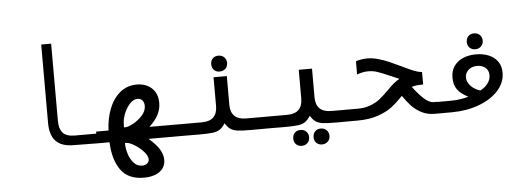

<svg xmlns="http://www.w3.org/2000/svg" viewBox="-58 -902 3716 1347"><g transform="rotate(-5 1800.0 -228.0)"><path d="M268.5 -172V-725H338.5V-180Q338.5 -126.5 363 -97.5Q387.5 -68.5 448 -68.5H601.5V0L430.5 -2Q348.5 -2.5 308.5 -45Q268.5 -87.5 268.5 -172Z M686.5 0H599V-83H686.5Q689.5 -164.5 716 -233.5Q742.5 -302.5 792.2 -344.8Q842 -387 912.5 -387Q953.5 -387 986.5 -370.5Q1019.5 -354 1038.8 -322.2Q1058 -290.5 1058 -246Q1058 -200.5 1036.8 -160.8Q1015.5 -121 974.5 -83.5L1201 -83V0H961Q1010.5 42 1034.2 79.8Q1058 117.5 1058 156Q1058 190.5 1039.8 215.8Q1021.5 241 987 254.8Q952.5 268.5 905.5 268.5Q794 268.5 742.2 194.5Q690.5 120.5 686.5 0ZM949.5 142.5Q949.5 118 922.5 88Q895.5 58 860 36.5Q824.5 15 804.5 15H793.5Q793.5 51.5 805.5 90.5Q817.5 129.5 841.5 156.2Q865.5 183 899.5 183Q922.5 183 936 171.5Q949.5 160 949.5 142.5ZM955 -233.5Q955 -256 942.8 -271.2Q930.5 -286.5 908.5 -286.5Q863.5 -286.5 824.5 -217.5Q809.5 -189.5 802.8 -161.8Q796 -134 796 -95.5H809Q826 -95.5 862.2 -115Q898.5 -134.5 926.8 -166Q955 -197.5 955 -233.5Z M1453 -188V-391H1546.5V-188Q1546.5 -137.5 1573.5 -110.2Q1600.5 -83 1657.5 -83H1801.5V0L1683 0.5Q1620 0.5 1589.2 -3.5Q1558.5 -7.5 1539.2 -20.5Q1520 -33.5 1502 -62.5Q1483 -33.5 1463.5 -20.5Q1444 -7.5 1412.8 -3.5Q1381.5 0.5 1318 0.5L1198.5 0V-83H1342.5Q1399.5 -83 1426.2 -110.2Q1453 -137.5 1453 -188ZM1444.5 -483Q1444.5 -508 1459.8 -523.5Q1475 -539 1499.5 -539Q1524.5 -539 1540.5 -523.2Q1556.5 -507.5 1556.5 -483Q1556.5 -458.5 1540.5 -442.8Q1524.5 -427 1499.5 -427Q1475 -427 1459.8 -442.5Q1444.5 -458 1444.5 -483Z M1972.5 86.5Q1972.5 61.5 1987.8 46Q2003 30.5 2027.5 30.5Q2052.5 30.5 2068.5 46.2Q2084.5 62 2084.5 86.5Q2084.5 111 2068.5 126.8Q2052.5 142.5 2027.5 142.5Q2003 142.5 1987.8 127Q1972.5 111.5 1972.5 86.5ZM2115.5 89Q2115.5 64 2130.8 48.5Q2146 33 2170.5 33Q2195.5 33 2211.5 48.8Q2227.5 64.5 2227.5 89Q2227.5 113.5 2211.5 129.2Q2195.5 145 2170.5 145Q2146 145 2130.8 129.5Q2115.5 114 2115.5 89ZM2053 -188V-391H2146.5V-188Q2146.5 -137.5 2173.5 -110.2Q2200.5 -83 2257.5 -83H2401.5V0L2283 0.5Q2220 0.5 2189.2 -3.5Q2158.5 -7.5 2139.2 -20.5Q2120 -33.5 2102 -62.5Q2083 -33.5 2063.5 -20.5Q2044 -7.5 2012.8 -3.5Q1981.5 0.5 1918 0.5L1798.5 0V-83H1942.5Q1999.5 -83 2026.2 -110.2Q2053 -137.5 2053 -188Z M2395 -83H2440.5Q2492 -83 2531.2 -98Q2570.5 -113 2597.5 -134.2Q2624.5 -155.5 2660.5 -191.5Q2687.5 -219 2707.5 -236.2Q2727.5 -253.5 2751 -266Q2730 -274.5 2682.5 -295.5Q2629.5 -318.5 2600 -328.2Q2570.5 -338 2538 -338Q2517 -338 2498.5 -334.2Q2480 -330.5 2458 -322.5V-412.5Q2458 -418 2485.8 -423.2Q2513.5 -428.5 2539 -428.5Q2575 -428.5 2614.2 -417.5Q2653.5 -406.5 2689.2 -391Q2725 -375.5 2775 -351.5Q2825 -327 2854.8 -315Q2884.5 -303 2907.5 -300.5L2913.5 -300V-212L2890.5 -211.5Q2854.5 -210.5 2833 -202Q2865.5 -157 2904.2 -119.8Q2943 -82.5 2977.5 -82.5H3001L3001.5 0H2977.5Q2924.5 0 2883.5 -21.5Q2842.5 -43 2814.2 -73.5Q2786 -104 2757.5 -146L2749 -137Q2712 -98.5 2675.8 -70.8Q2639.5 -43 2578 -21.5Q2516.5 0 2432 0H2395Z M2998.5 -81.5H3088.5Q3131.5 -81.5 3167.2 -87Q3203 -92.5 3221.5 -99.5Q3171.5 -124.5 3147 -157Q3122.5 -189.5 3122.5 -242.5Q3122.5 -288 3144.8 -321.2Q3167 -354.5 3207.5 -372.5Q3248 -390.5 3300.5 -390.5Q3352 -390.5 3391.8 -373.5Q3431.5 -356.5 3453.8 -324.2Q3476 -292 3476 -247Q3476 -176.5 3425.2 -120.5Q3374.5 -64.5 3288.5 -32.8Q3202.5 -1 3101 -0.5L2998.5 0ZM3310 -135.5Q3341.5 -151.5 3362.2 -178Q3383 -204.5 3383 -236.5Q3383 -270.5 3360.2 -289.8Q3337.5 -309 3302 -309Q3277 -309 3257.5 -299Q3238 -289 3227.5 -272.2Q3217 -255.5 3217 -235.5Q3217 -213 3229.8 -192.2Q3242.5 -171.5 3264 -156.8Q3285.5 -142 3310 -135.5ZM3244.5 -482.5Q3244.5 -507.5 3259.8 -523Q3275 -538.5 3299.5 -538.5Q3324.5 -538.5 3340.5 -522.8Q3356.5 -507 3356.5 -482.5Q3356.5 -458 3340.5 -442.2Q3324.5 -426.5 3299.5 -426.5Q3275 -426.5 3259.8 -442Q3244.5 -457.5 3244.5 -482.5Z"/></g></svg>

Font: JuliaMono Medium
Style: Regular
Weight: 500
Monospace: yes
Designer: cormullion
Foundry: corm
Version: Version 0.054; ttfautohint (v1.8.4)